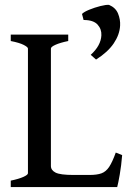

<svg xmlns="http://www.w3.org/2000/svg" viewBox="-20 -755 527 775"><path d="M473.1 -128.9Q469.7 -86.9 463.4 -50.5Q457 -14.2 453.1 0H23.4V-25.9Q56.2 -32.7 74.5 -41Q92.8 -49.3 92.8 -55.7V-559.1Q92.8 -564.9 75.7 -573.7Q58.6 -582.5 23.4 -589.4V-615.2H255.4V-589.4Q222.2 -582.5 203.9 -574.2Q185.5 -565.9 185.5 -559.1V-85Q185.5 -67.9 204.3 -58.3Q223.1 -48.8 276.4 -48.8H341.3Q371.6 -48.8 389.6 -55.4Q407.7 -62 420.7 -81.5Q433.6 -101.1 447.3 -139.2ZM464.8 -651.4Q462.9 -615.2 439 -579.8Q415 -544.4 367.7 -514.6L346.2 -533.7Q387.2 -570.8 389.2 -612.3Q390.6 -637.2 373.8 -655.8Q356.9 -674.3 317.4 -674.3L311 -698.7Q318.8 -707 340.3 -715.8Q361.8 -724.6 385 -730.5Q408.2 -736.3 419.9 -735.4Q446.8 -724.1 456.5 -700.2Q466.3 -676.3 464.8 -651.4Z"/></svg>

Font: Gentium Book Plus
Style: Regular
Weight: 400
Designer: Victor Gaultney, Annie Olsen, Iska Routamaa, Becca Hirsbrunner
Foundry: SIL International
Version: Version 6.101